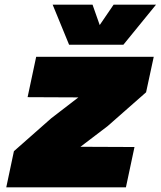

<svg xmlns="http://www.w3.org/2000/svg" viewBox="-20 -808 693 828"><path d="M40 -156 201 -298 318 -388 99 -389 136 -563H643L610 -410L444 -264L327 -175L560 -174L523 0H7ZM379 -788 410 -700 470 -788H653L512 -615H278L207 -788Z"/></svg>

Font: Azeret Mono Black
Style: Italic
Weight: 900
Italic angle: -12°
Designer: Martin Vácha
Foundry: Displaay
Version: Version 1.000; Glyphs 3.0.3, build 3074